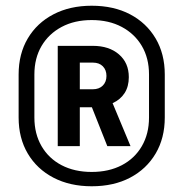

<svg xmlns="http://www.w3.org/2000/svg" viewBox="-20 -760 640 670"><path d="M300 -110Q224 -110 166.5 -140Q109 -170 77 -224Q45 -278 45 -350V-500Q45 -572 77 -626Q109 -680 166.5 -710Q224 -740 300 -740Q377 -740 434 -710Q491 -680 523 -626Q555 -572 555 -500V-350Q555 -278 523 -224Q491 -170 434 -140Q377 -110 300 -110ZM100 -350Q100 -293 125 -250Q150 -207 195 -183.5Q240 -160 300 -160Q360 -160 405 -183.5Q450 -207 475 -250Q500 -293 500 -350V-500Q500 -557 475 -599.5Q450 -642 405 -666Q360 -690 300 -690Q240 -690 195 -666Q150 -642 125 -599.5Q100 -557 100 -500ZM181.5 -250V-600H304Q360.5 -600 395 -570.3Q429.5 -540.7 429.5 -490.8Q429.5 -458.2 414.8 -435.2Q400 -412.2 372.9 -400L435.5 -250H354.5L300.6 -385.8H258.5V-250ZM258.5 -448.5H303.9Q325.8 -448.5 338.6 -461.3Q351.5 -474.1 351.5 -495Q351.5 -515.9 338.8 -528.7Q326.1 -541.5 304.2 -541.5H258.5Z"/></svg>

Font: JetBrains Mono
Style: Regular
Weight: 400
Monospace: yes
Designer: Philipp Nurullin, Konstantin Bulenkov
Foundry: JetBrains
Version: Version 2.305